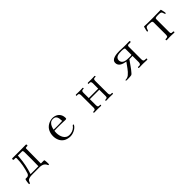

<svg xmlns="http://www.w3.org/2000/svg" viewBox="475 -2246 4050 4050"><g transform="rotate(-45 2500.0 -221.5)"><path d="M595 -442Q595 -451 594 -464.5Q593 -478 588 -488Q583 -498 570 -498H446Q445 -486 444 -474Q443 -462 442 -449Q426 -236 358 -32H519Q538 -32 556.5 -32.5Q575 -33 593 -33Q597 -135 596 -237.5Q595 -340 595 -442ZM781 79Q781 87 779 94.5Q777 102 766 102Q759 102 756 97.5Q753 93 751 88Q743 68 735 57Q727 46 710 32Q691 15 658.5 7Q626 -1 601 -1H411Q380 -1 346 0.5Q312 2 282 12Q257 20 244.5 34.5Q232 49 226.5 64Q221 79 215.5 89.5Q210 100 198 100Q191 100 188.5 95Q186 90 186 84Q186 61 191 35Q196 9 200 -13Q202 -23 206.5 -30Q211 -37 223 -37H259Q281 -37 298 -52Q315 -67 322 -86Q353 -181 370.5 -277Q388 -373 388 -473Q388 -488 382.5 -493Q377 -498 363 -498Q356 -498 348 -497.5Q340 -497 332 -497Q321 -497 315 -501Q309 -505 309 -517Q309 -525 311.5 -533Q314 -541 324 -541Q376 -541 427.5 -540.5Q479 -540 531 -540Q579 -540 627 -541Q675 -542 723 -542Q733 -542 737.5 -535.5Q742 -529 742 -521Q742 -501 730.5 -500Q719 -499 704 -499Q694 -499 684 -496Q674 -493 674 -479Q674 -373 672 -266.5Q670 -160 670 -53Q670 -49 670.5 -45Q671 -41 671 -36Q691 -36 711 -36.5Q731 -37 751 -37Q762 -37 767.5 -35Q773 -33 775 -20Q779 4 780 29.5Q781 55 781 79Z M1624 -355Q1623 -396 1616.5 -434Q1610 -472 1587 -496.5Q1564 -521 1512 -521Q1465 -521 1435.5 -495.5Q1406 -470 1389.5 -431Q1373 -392 1365 -352Q1389 -351 1413.5 -350.5Q1438 -350 1462 -350Q1503 -350 1543.5 -351.5Q1584 -353 1624 -355ZM1741 -124Q1741 -120 1739 -118Q1736 -108 1724 -94Q1712 -80 1698 -67.5Q1684 -55 1675 -49Q1641 -26 1599 -12Q1557 2 1516 2Q1482 2 1439.5 -8.5Q1397 -19 1368 -38Q1311 -76 1285 -136Q1259 -196 1259 -262Q1259 -336 1288.5 -399.5Q1318 -463 1383 -503Q1412 -520 1448.5 -531.5Q1485 -543 1518 -543Q1578 -543 1623.5 -519Q1669 -495 1694.5 -451Q1720 -407 1720 -346Q1720 -330 1712.5 -325Q1705 -320 1690 -320Q1670 -320 1649.5 -321Q1629 -322 1609 -323Q1581 -324 1553 -324.5Q1525 -325 1496 -325Q1462 -325 1428 -325Q1394 -325 1360 -323Q1359 -307 1357.5 -291.5Q1356 -276 1356 -260Q1356 -222 1365.5 -182.5Q1375 -143 1395 -109.5Q1415 -76 1446.5 -55.5Q1478 -35 1522 -35Q1568 -35 1609 -49Q1650 -63 1684 -94Q1694 -103 1701 -113.5Q1708 -124 1718 -133Q1722 -137 1729 -137Q1741 -137 1741 -124Z M2791 -16Q2791 -7 2788.5 -3Q2786 1 2777 1Q2753 1 2729.5 0Q2706 -1 2682 -1Q2657 -1 2633 0Q2609 1 2584 1Q2572 1 2572 -11Q2572 -26 2585 -26Q2622 -26 2632.5 -37.5Q2643 -49 2643 -85Q2643 -131 2642.5 -176Q2642 -221 2642 -266H2361V-85Q2361 -64 2368.5 -45.5Q2376 -27 2402 -27Q2409 -27 2415.5 -27.5Q2422 -28 2429 -28Q2434 -28 2436.5 -24Q2439 -20 2439 -15Q2439 -3 2434 -1Q2429 1 2419 1Q2397 1 2375 0Q2353 -1 2330 -1Q2305 -1 2279 -0.5Q2253 0 2227 0Q2215 0 2215 -12Q2215 -26 2223.5 -27Q2232 -28 2242 -28Q2272 -28 2281 -43.5Q2290 -59 2290 -87Q2290 -179 2289.5 -271Q2289 -363 2289 -454Q2289 -478 2280 -496Q2271 -514 2244 -514Q2238 -514 2231.5 -513.5Q2225 -513 2219 -513Q2212 -513 2210.5 -516.5Q2209 -520 2209 -525Q2209 -536 2213 -539Q2217 -542 2227 -542Q2250 -542 2274 -541Q2298 -540 2321 -540Q2343 -540 2365.5 -540.5Q2388 -541 2410 -542Q2412 -542 2414.5 -542.5Q2417 -543 2419 -543Q2425 -543 2428 -538.5Q2431 -534 2431 -529Q2431 -516 2424.5 -515.5Q2418 -515 2410 -515Q2379 -515 2369.5 -500.5Q2360 -486 2360 -457Q2360 -417 2360.5 -377.5Q2361 -338 2361 -298H2642Q2642 -337 2642.5 -376Q2643 -415 2643 -454Q2643 -476 2635.5 -494.5Q2628 -513 2602 -513Q2595 -513 2588.5 -512.5Q2582 -512 2575 -512Q2568 -512 2566.5 -515.5Q2565 -519 2565 -524Q2565 -535 2569 -538Q2573 -541 2583 -541Q2606 -541 2629 -540.5Q2652 -540 2674 -540Q2697 -540 2719.5 -540.5Q2742 -541 2764 -542Q2766 -543 2769 -543Q2772 -543 2774 -543Q2780 -543 2783 -538.5Q2786 -534 2786 -529Q2786 -515 2780 -515Q2774 -515 2764 -515Q2731 -515 2722 -499Q2713 -483 2713 -453Q2713 -362 2713.5 -269.5Q2714 -177 2714 -85Q2714 -65 2721.5 -46.5Q2729 -28 2754 -28Q2761 -28 2767.5 -28.5Q2774 -29 2781 -29Q2788 -29 2789.5 -25Q2791 -21 2791 -16Z M3642 -491Q3642 -499 3629.5 -504Q3617 -509 3600 -511Q3583 -513 3568 -513.5Q3553 -514 3547 -514Q3519 -514 3488 -511Q3457 -508 3430 -498Q3403 -488 3386.5 -466.5Q3370 -445 3370 -408Q3370 -392 3376 -377Q3382 -362 3391 -350Q3411 -325 3444 -314.5Q3477 -304 3513 -302Q3549 -300 3578 -300Q3594 -300 3610 -300.5Q3626 -301 3642 -305ZM3827 -525Q3827 -513 3817.5 -509Q3808 -505 3798 -505Q3789 -505 3780 -506Q3771 -507 3762 -507Q3723 -507 3723 -471V-89Q3723 -61 3732.5 -48.5Q3742 -36 3756 -33Q3770 -30 3783.5 -30.5Q3797 -31 3806.5 -29.5Q3816 -28 3816 -17Q3816 -10 3812.5 -3.5Q3809 3 3801 3Q3770 3 3738.5 1Q3707 -1 3676 -1Q3651 -1 3626 0Q3601 1 3576 1Q3567 1 3558.5 -1Q3550 -3 3550 -15Q3550 -22 3555 -25Q3560 -28 3566 -28Q3574 -28 3581 -27Q3588 -26 3595 -26Q3621 -26 3631 -43.5Q3641 -61 3642 -84V-275L3546 -272Q3502 -212 3459.5 -149.5Q3417 -87 3367 -31Q3349 -10 3333 -5.5Q3317 -1 3291 0Q3268 1 3244.5 1.5Q3221 2 3198 2Q3191 2 3182.5 0Q3174 -2 3174 -10Q3174 -17 3177 -20Q3236 -19 3281 -55Q3336 -101 3379.5 -163Q3423 -225 3466 -282Q3436 -287 3403 -296Q3370 -305 3342 -321Q3314 -337 3296.5 -363Q3279 -389 3279 -426Q3279 -467 3303.5 -491Q3328 -515 3365.5 -526.5Q3403 -538 3442.5 -541.5Q3482 -545 3512 -545Q3520 -545 3527.5 -545Q3535 -545 3543 -544Q3587 -542 3630.5 -541Q3674 -540 3717 -540Q3740 -540 3763.5 -541Q3787 -542 3811 -542Q3827 -542 3827 -525Z M4777 -431Q4777 -425 4774.5 -418.5Q4772 -412 4764 -412Q4755 -412 4753 -417.5Q4751 -423 4749 -430Q4740 -462 4730.5 -478Q4721 -494 4704 -499Q4687 -504 4655 -504Q4637 -504 4619 -504Q4601 -504 4584 -502Q4569 -501 4557 -495Q4545 -489 4545 -471V-80Q4545 -56 4553 -46Q4561 -36 4573 -34Q4585 -32 4596.5 -32.5Q4608 -33 4616 -30Q4624 -27 4624 -14Q4624 -2 4619 0Q4614 2 4603 2Q4578 2 4552.5 0Q4527 -2 4501 -2Q4473 -2 4445.5 -0.5Q4418 1 4390 1Q4376 1 4376 -15Q4376 -29 4383 -30.5Q4390 -32 4400 -32Q4440 -32 4449 -49Q4458 -66 4458 -100V-139Q4458 -207 4457.5 -274.5Q4457 -342 4457 -409Q4457 -423 4457.5 -436Q4458 -449 4457 -462Q4454 -494 4426 -498Q4401 -502 4376.5 -503.5Q4352 -505 4327 -505Q4296 -505 4282.5 -491Q4269 -477 4263.5 -459Q4258 -441 4253 -427Q4248 -413 4234 -413Q4227 -413 4225 -418Q4223 -423 4223 -429Q4223 -432 4226 -446.5Q4229 -461 4234 -479Q4239 -497 4243 -513Q4247 -529 4248 -535Q4250 -540 4252.5 -541Q4255 -542 4260 -542Q4280 -542 4299.5 -541Q4319 -540 4338 -539Q4380 -538 4422.5 -538Q4465 -538 4507 -538Q4568 -538 4628 -540Q4688 -542 4749 -542Q4751 -542 4753 -540Q4755 -538 4759 -522.5Q4763 -507 4767 -487.5Q4771 -468 4774 -452Q4777 -436 4777 -431Z"/></g></svg>

Font: Kaisei Tokumin
Style: Regular
Weight: 400
Designer: Font-Kai, 金井和夫
Foundry: KAZUO KANAI
Version: Version 5.003